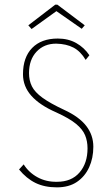

<svg xmlns="http://www.w3.org/2000/svg" viewBox="-20 -797 478 827"><path d="M225 10Q172 10 133 -9Q94 -28 62 -67L82 -89Q104 -54 141.5 -33.5Q179 -13 226 -14Q288 -14 322.5 -54Q357 -94 357 -158Q357 -189 346.5 -214.5Q336 -240 307.5 -263.5Q279 -287 222 -313Q151 -344 115 -384.5Q79 -425 79 -477Q79 -550 118.5 -590.5Q158 -631 229 -631Q274 -631 308.5 -611.5Q343 -592 365 -559L349 -539Q327 -576 296.5 -592Q266 -608 222 -609Q170 -609 137.5 -574.5Q105 -540 105 -482Q105 -450 117.5 -425Q130 -400 163 -376Q196 -352 256 -324Q321 -294 351.5 -254.5Q382 -215 382 -165Q382 -116 364 -76.5Q346 -37 311.5 -13.5Q277 10 225 10ZM116 -672 102 -688 218 -777H227L345 -688L332 -673L223 -749Z"/></svg>

Font: Inconsolata SemiCondensed ExtraLight
Style: Regular
Weight: 200
Width: 4
Monospace: yes
Designer: Raph Levien, Cyreal, Brenton Simpson
Foundry: Raph Levien, Cyreal, Google
Version: Version 3.100; ttfautohint (v1.8.4.7-5d5b)